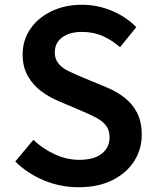

<svg xmlns="http://www.w3.org/2000/svg" viewBox="-20 -772 656 806"><path d="M310 14Q234 14 165 -14.5Q96 -43 44 -94L120 -185Q160 -147 210.5 -124Q261 -101 312 -101Q375 -101 407.5 -127Q440 -153 440 -195Q440 -226 425 -245Q410 -264 384.5 -277.5Q359 -291 326 -305L225 -348Q189 -363 154.5 -388Q120 -413 97.5 -451.5Q75 -490 75 -543Q75 -603 107 -650Q139 -697 195.5 -724.5Q252 -752 324 -752Q389 -752 449 -727Q509 -702 552 -658L484 -574Q449 -604 410.5 -621Q372 -638 324 -638Q272 -638 241 -615Q210 -592 210 -552Q210 -523 226.5 -504Q243 -485 269.5 -472.5Q296 -460 327 -447L426 -406Q470 -388 503.5 -361.5Q537 -335 556 -297.5Q575 -260 575 -206Q575 -146 543.5 -96Q512 -46 452.5 -16Q393 14 310 14Z"/></svg>

Font: Noto Sans TC Thin SemiBold
Style: Regular
Weight: 600
Version: Version 2.004-H2;hotconv 1.0.118;makeotfexe 2.5.65603